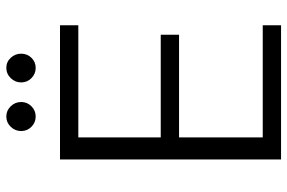

<svg xmlns="http://www.w3.org/2000/svg" viewBox="-171 -739 910 608"><g transform="rotate(-90 284.0 -435.0)"><path d="M83 0V-700H508V-642H153V-381H478V-323H153V-58H508V0ZM219 -777Q200 -777 186.5 -790.5Q173 -804 173 -823Q173 -842 186.5 -856Q200 -870 219 -870Q238 -870 251.5 -856Q265 -842 265 -823Q265 -804 251.5 -790.5Q238 -777 219 -777ZM373 -777Q354 -777 340.5 -790.5Q327 -804 327 -823Q327 -842 340.5 -856Q354 -870 373 -870Q392 -870 405 -856Q418 -842 418 -823Q418 -804 405 -790.5Q392 -777 373 -777Z"/></g></svg>

Font: DM Sans 10pt Light
Style: Regular
Weight: 300
Version: Version 4.004;gftools[0.9.30]